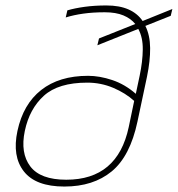

<svg xmlns="http://www.w3.org/2000/svg" viewBox="-20 -674 652 704"><path d="M216 10Q111 10 67.5 -45.5Q24 -101 44 -194Q65 -292 131 -344Q197 -396 303 -396Q345 -396 391.5 -380.5Q438 -365 478 -330L492 -396Q503 -448 503.5 -492.5Q504 -537 487 -568L337 -508L343 -533L476 -586Q460 -606 432.5 -617.5Q405 -629 364 -629Q321 -629 285.5 -624Q250 -619 221 -610L227 -636Q254 -644 290.5 -649Q327 -654 370 -654Q418 -654 451 -639.5Q484 -625 503 -597L612 -641L606 -616L513 -579Q530 -545 530.5 -498Q531 -451 519 -393L484 -228Q457 -101 389.5 -45.5Q322 10 216 10ZM223 -15Q411 -15 452 -208L472 -304Q440 -333 395 -352Q350 -371 300 -371Q194 -371 141 -323Q88 -275 71 -194Q54 -113 91 -64Q128 -15 223 -15Z"/></svg>

Font: Kanit Thin
Style: Italic
Weight: 250
Italic angle: -12°
Designer: Katatrad Team
Foundry: CadsonDemak
Version: Version 2.000; ttfautohint (v1.8.3)